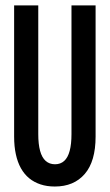

<svg xmlns="http://www.w3.org/2000/svg" viewBox="-20 -680 406 711"><path d="M183 10.7Q153.7 10.7 130 2.8Q106.3 -5 88.2 -19.8Q70 -34.7 57.5 -57Q45 -79.3 38.7 -108.7Q32.3 -138 32.3 -174.3V-660H121.7V-183Q121.7 -146.3 128.5 -121.3Q135.3 -96.3 149.3 -84Q163.3 -71.7 183.7 -71.7Q204 -71.7 217.7 -84Q231.3 -96.3 238 -121.3Q244.7 -146.3 244.7 -183V-660H334V-174.3Q334 -82.3 293.8 -35.8Q253.7 10.7 183 10.7Z"/></svg>

Font: Bricolage Grotesque 96pt ExtraBold Condensed
Style: Regular
Weight: 800
Width: 3
Version: Version 1.001;gftools[0.9.33.dev8+g029e19f]